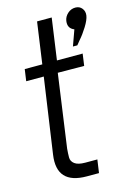

<svg xmlns="http://www.w3.org/2000/svg" viewBox="-117 -826 611 887"><g transform="rotate(-15 188.0 -382.5)"><path d="M305 -670Q274 -682 279 -717Q282 -737 298 -751.5Q314 -766 335 -766Q355 -766 366.5 -751.5Q378 -737 375 -717Q372 -697 353 -666.5Q334 -636 316 -616L299 -595H278ZM185 1Q40 1 60 -136L112 -496H28L36 -552H120L148 -750H218L190 -552H313L305 -495L179 -496L130 -146Q128 -123 128 -104.5Q128 -86 144 -74Q160 -62 194 -62H252L243 1Z"/></g></svg>

Font: Oakes Grotesk Light
Style: Italic
Weight: 300
Italic angle: -8°
Designer: Samuel Oakes
Foundry: Samuel Oakes
Version: Version 1.000;PS 001.000;hotconv 1.0.88;makeotf.lib2.5.64775